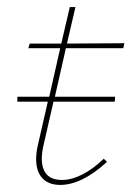

<svg xmlns="http://www.w3.org/2000/svg" viewBox="-20 -515 376 542"><path d="M166 -379 135 -242H305L304 -228H131L104 -110Q98 -86 98 -67Q98 -38 112 -22.5Q126 -7 155 -7Q182 -7 212.5 -22.5Q243 -38 273 -67L282 -58Q211 7 150 7Q117 7 99.5 -12Q82 -31 82 -66Q82 -86 88 -110L115 -228H29V-242H119L150 -379H60L64 -392H153L177 -495H193L169 -392L331 -393L328 -379Z"/></svg>

Font: Ysabeau Thin
Style: Italic
Weight: 200
Italic angle: -12°
Designer: Christian Thalmann (Catharsis Fonts)
Version: Version 0.003